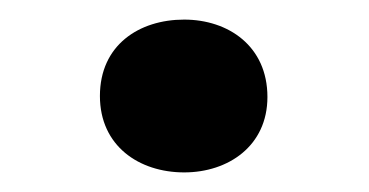

<svg xmlns="http://www.w3.org/2000/svg" viewBox="-20 -161 377 196"><path d="M168 15C213 15 253 -12 253 -62C253 -114 213 -141 168 -141C122 -141 82 -115 82 -63C82 -12 122 15 168 15Z"/></svg>

Font: Sprat
Style: Bold
Weight: 700
Designer: Ethan Nakache
Foundry: Collletttivo
Version: Version 2.000;Glyphs 3.2 (3217)